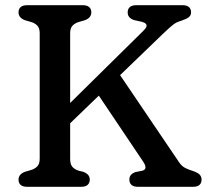

<svg xmlns="http://www.w3.org/2000/svg" viewBox="-20 -720 802 740"><path d="M200.1 -273.5 532.5 -601.3Q541.7 -610.1 544.1 -616.6Q546.5 -623.1 542.3 -627.9Q538.1 -632.8 527.1 -635.9L496.7 -642.6Q484.5 -646.8 478.3 -654Q472.1 -661.2 472.1 -672.4Q472.1 -685.4 480.4 -692.7Q488.7 -700 505.3 -700H683.2Q700.1 -700 708.3 -692.7Q716.4 -685.4 716.4 -672.4Q716.4 -660.8 707.7 -653.8Q698.9 -646.9 678.1 -639.8Q668.1 -637 660.5 -633.2Q652.9 -629.4 645.7 -623.6Q638.4 -617.9 629.2 -609.4Q620 -600.9 606.6 -588.3L221.6 -217.1ZM341.2 -380.7 428.3 -451.9 670.5 -94.2Q681.1 -78.8 694.6 -72.3Q708.1 -65.7 720.6 -62.1Q741.9 -54.9 749.4 -47.1Q756.9 -39.2 756.9 -27.6Q756.9 -14.6 748.8 -7.3Q740.6 0 723.7 0H511.8Q495.2 0 486.9 -7.3Q478.6 -14.6 478.6 -27.6Q478.6 -39 484.7 -45.9Q490.8 -52.8 501 -56.6L528.6 -62Q540.7 -65.5 540.7 -74.6Q540.8 -83.6 531.8 -97ZM250.4 -107.8Q250.4 -87.3 258.7 -77.3Q266.9 -67.2 283.6 -62L301.6 -57.6Q313.8 -52.6 319.9 -45.5Q326 -38.4 326 -27.6Q326 -15.2 317.9 -7.6Q309.7 0 292.8 0H84.6Q68 0 59.7 -7.3Q51.4 -14.6 51.4 -27.6Q51.4 -48.4 76 -57.8L98 -64.2Q114.3 -69 123.6 -78.7Q133 -88.3 133 -107.8V-592.2Q133 -611.7 123.6 -621.5Q114.3 -631.3 98 -635.8L76 -642.2Q51.4 -651.6 51.4 -672.4Q51.4 -685.4 59.7 -692.7Q68 -700 84.6 -700H298.8Q315.7 -700 323.9 -692.5Q332 -685.1 332 -672.4Q332 -651.6 307.4 -642.2L285.4 -635.8Q269.3 -631.3 259.9 -621.5Q250.4 -611.7 250.4 -592.2Z"/></svg>

Font: Fraunces SuperSoft Wonky
Style: Regular
Weight: 900
Version: Version 1.000;[b76b70a41]